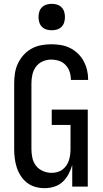

<svg xmlns="http://www.w3.org/2000/svg" viewBox="-20 -974 540 1002"><path d="M213 8Q189 8 165 1.5Q141 -5 121.5 -20Q102 -35 88.5 -56Q75 -77 67.5 -100Q60 -123 57 -147.5Q54 -172 54 -196V-539Q54 -565 58 -591.5Q62 -618 73.5 -642.5Q85 -667 103 -687Q121 -707 144.5 -720Q168 -733 194.5 -738Q221 -743 247 -743Q272 -743 297 -739Q322 -735 344.5 -724Q367 -713 385.5 -695.5Q404 -678 416 -656Q428 -634 434 -609.5Q440 -585 440 -559V-557H350V-558Q350 -579 343.5 -599Q337 -619 322.5 -634.5Q308 -650 288 -656.5Q268 -663 247 -663Q224 -663 202.5 -653.5Q181 -644 167.5 -625.5Q154 -607 149 -584.5Q144 -562 144 -539V-196Q144 -173 149 -150Q154 -127 168 -109Q182 -91 204 -81.5Q226 -72 249 -72Q264 -72 279 -76Q294 -80 306 -89Q318 -98 326.5 -110.5Q335 -123 339.5 -137Q344 -151 346 -166Q348 -181 348 -196V-322H250V-402H438V0H357V-113Q350 -89 338 -66Q326 -43 307.5 -25.5Q289 -8 264 0Q239 8 213 8ZM250 -816Q236 -816 222.5 -820Q209 -824 199 -834Q189 -844 185 -857.5Q181 -871 181 -885Q181 -899 185 -912.5Q189 -926 199 -936Q209 -946 222.5 -950Q236 -954 250 -954Q264 -954 277.5 -950Q291 -946 301 -936Q311 -926 315 -912.5Q319 -899 319 -885Q319 -871 315 -857.5Q311 -844 301 -834Q291 -824 277.5 -820Q264 -816 250 -816Z"/></svg>

Font: Iosevka SS10 Medium
Style: Regular
Weight: 500
Monospace: yes
Designer: Belleve Invis
Foundry: Belleve Invis
Version: Version 28.0.6; ttfautohint (v1.8.4)